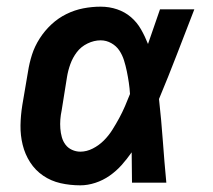

<svg xmlns="http://www.w3.org/2000/svg" viewBox="-20 -548 640 576"><path d="M221 8Q190 8 161.5 1.5Q133 -5 109.5 -21Q86 -37 70.5 -61Q55 -85 48 -113.5Q41 -142 41.5 -172Q42 -202 47 -233L64 -333Q68 -359 76 -384Q84 -409 99 -432.5Q114 -456 134.5 -475Q155 -494 179.5 -506Q204 -518 230 -523Q256 -528 282 -528Q308 -528 331.5 -520Q355 -512 373 -496.5Q391 -481 403 -460Q415 -439 424 -416Q433 -442 442 -468Q451 -494 460 -520H563Q537 -453 511 -385.5Q485 -318 457 -251Q464 -188 468.5 -125.5Q473 -63 479 0H376Q376 -23 375.5 -45.5Q375 -68 375 -91Q361 -71 345 -53Q329 -35 309 -21Q289 -7 266 0.5Q243 8 221 8ZM221 -93Q240 -93 258.5 -102.5Q277 -112 291.5 -126.5Q306 -141 317 -158.5Q328 -176 337.5 -193.5Q347 -211 355 -229.5Q363 -248 370 -266Q369 -283 366.5 -300Q364 -317 360.5 -334Q357 -351 352 -367Q347 -383 338 -396.5Q329 -410 314 -418.5Q299 -427 282 -427Q262 -427 242.5 -417.5Q223 -408 210.5 -391.5Q198 -375 191 -355.5Q184 -336 181 -317L165 -217Q162 -203 161 -189.5Q160 -176 161 -162.5Q162 -149 165.5 -136.5Q169 -124 176.5 -114Q184 -104 196 -98.5Q208 -93 221 -93Z"/></svg>

Font: Iosevka Extended
Style: Bold Italic
Weight: 700
Width: 7
Italic angle: -9°
Monospace: yes
Designer: Belleve Invis
Foundry: Belleve Invis
Version: Version 32.5.0; ttfautohint (v1.8.4)